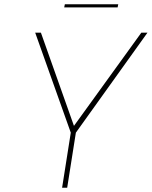

<svg xmlns="http://www.w3.org/2000/svg" viewBox="-20 -886 716 906"><path d="M314 -260 146 -732H173L329 -292L647 -732H676L338 -260L297 0H273ZM286 -866H538L535 -851H283Z"/></svg>

Font: Exo Thin
Style: Italic
Weight: 250
Italic angle: -9°
Designer: Natanael Gama
Foundry: Natanael Gama
Version: Version 1.500; ttfautohint (v1.6)